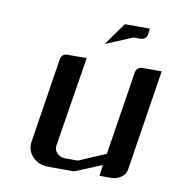

<svg xmlns="http://www.w3.org/2000/svg" viewBox="-57 -474 486 527"><g transform="rotate(10 186.0 -211.0)"><path d="M53.2 -52.2Q53.2 -55.2 54.2 -62L90.8 -295.9Q93.8 -312 109.9 -312H163.1L123 -62Q121.1 -48.8 129.9 -40Q139.2 -30.8 152.8 -30.8H188L263.2 -63L299.8 -295.9Q302.7 -312 320.8 -312H372.1L328.1 -30.8Q326.2 -17.1 314 -8.8Q300.8 0 288.1 0H253.9L257.8 -30.8L183.1 0H112.8Q83.5 0 66.9 -18.1Q53.2 -32.2 53.2 -52.2ZM205.1 -358.9 250 -421.9H319.8L317.9 -405.8Q314.9 -390.1 297.9 -390.1H279.8Z"/></g></svg>

Font: Hhenum
Style: Italic
Weight: 400
Designer: T. Christopher White
Version: Version 1.0